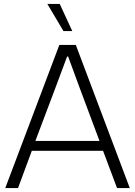

<svg xmlns="http://www.w3.org/2000/svg" viewBox="-20 -958 687 978"><path d="M6.8 0 282.2 -729H366.2L641.1 0H576.2L504.9 -189.9H142.1L71.8 0ZM160.2 -240.2H486.8L388.2 -503.9L327.1 -669.9H321.8L259.8 -503.9ZM221.2 -938H284.2L348.1 -799.8H303.2Z"/></svg>

Font: Lumene Sans Light
Style: Regular
Weight: 300
Designer: Deni Anggara
Version: Version 1.003;Glyphs 3.1.2 (3151)